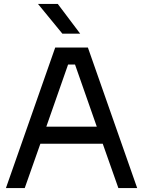

<svg xmlns="http://www.w3.org/2000/svg" viewBox="-20 -950 723 970"><path d="M578 0 499 -224H184L105 0H10L259 -710H424L673 0ZM214 -310H469L359 -624H324ZM172 -930H272L385 -780H295Z"/></svg>

Font: Violet Sans
Style: Regular
Weight: 400
Designer: Calvin Waterman
Foundry: Violet Office
Version: Version 1.013